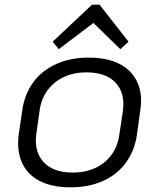

<svg xmlns="http://www.w3.org/2000/svg" viewBox="-20 -793 679 820"><path d="M281 7Q202 7 149.5 -20Q97 -47 74 -98Q51 -149 60 -219L75 -321Q85 -391 122 -441.5Q159 -492 220 -519.5Q281 -547 359 -547Q438 -547 490.5 -520Q543 -493 566.5 -442Q590 -391 579 -321L565 -219Q555 -149 517.5 -98Q480 -47 419.5 -20Q359 7 281 7ZM290 -56Q372 -56 426 -100Q480 -144 490 -220L505 -320Q515 -396 473.5 -440Q432 -484 349 -484Q295 -484 252.5 -464Q210 -444 183 -407.5Q156 -371 149 -320L135 -220Q125 -145 166.5 -100.5Q208 -56 290 -56ZM205 -615 373 -773H405L529 -615L494 -583L379 -695L231 -583Z"/></svg>

Font: Pathway Extreme 8pt Thin 12pt Light
Style: Italic
Weight: 300
Italic angle: -8°
Version: Version 1.001;gftools[0.9.26]